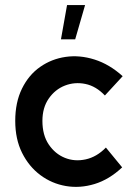

<svg xmlns="http://www.w3.org/2000/svg" viewBox="-20 -727 543 756"><path d="M461 -68Q410 -20 352.5 -2.5Q295 15 239.5 5.5Q184 -4 139 -37.5Q94 -71 67 -125Q40 -179 40 -251Q40 -324 66.5 -378Q93 -432 138 -463.5Q183 -495 238.5 -503Q294 -511 352.5 -492.5Q411 -474 463 -427L393 -351Q358 -388 316 -396.5Q274 -405 235.5 -390Q197 -375 172 -339Q147 -303 147 -251Q147 -195 172 -158Q197 -121 235.5 -105.5Q274 -90 317.5 -99.5Q361 -109 397 -146ZM220 -572H276L315 -707H244Z"/></svg>

Font: Kulim Park SemiBold
Style: Regular
Weight: 600
Designer: Noponies / Dale Sattler
Foundry: Noponies
Version: Version 1.000; ttfautohint (v1.8.3)